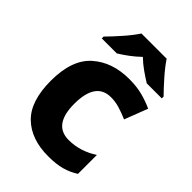

<svg xmlns="http://www.w3.org/2000/svg" viewBox="-226 -866 975 975"><g transform="rotate(45 261.5 -378.0)"><path d="M306 10Q363 10 402.5 -1Q442 -12 476 -34V-170Q403 -122 321 -122Q211 -122 211 -272Q211 -428 320 -428Q351 -428 381 -419Q411 -410 446 -395L494 -520Q460 -536 417.5 -547.5Q375 -559 320 -559Q198 -559 121 -490.5Q44 -422 44 -271Q44 -125 113.5 -57.5Q183 10 306 10ZM381 -766H200Q178 -732 140.5 -689.5Q103 -647 75 -619V-606H183Q209 -622 236 -642Q263 -662 289 -687Q315 -662 343.5 -642Q372 -622 398 -606H506V-619Q479 -646 441 -689Q403 -732 381 -766Z"/></g></svg>

Font: Noto Sans UI Extra
Style: Regular
Weight: 800
Designer: Monotype Design Team
Foundry: Monotype Imaging Inc.
Version: Version 1.901